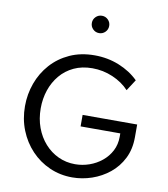

<svg xmlns="http://www.w3.org/2000/svg" viewBox="-115 -1213 1158 1324"><g transform="rotate(10 464.5 -551.0)"><path d="M481 16Q550.5 16 617.8 -7Q685 -30 739.8 -74.2Q794.5 -118.5 827 -183.2Q859.5 -248 859.5 -332V-421H477.5V-340.5H755.5V-316.5Q755.5 -262.5 732.8 -218.5Q710 -174.5 671.2 -142.8Q632.5 -111 584 -94Q535.5 -77 484.5 -77Q421.5 -77 367 -102.2Q312.5 -127.5 271.5 -173.5Q230.5 -219.5 207.8 -281.2Q185 -343 185 -416Q185 -483.5 205.2 -543.5Q225.5 -603.5 264.5 -650Q303.5 -696.5 360 -723Q416.5 -749.5 489 -749.5Q564 -749.5 632.2 -720.2Q700.5 -691 746.5 -641.5L797 -719.5Q741 -775 660.8 -807.5Q580.5 -840 489 -840Q392 -840 315.2 -805Q238.5 -770 185 -710Q131.5 -650 103.5 -573Q75.5 -496 75.5 -412Q75.5 -322 106.5 -244.2Q137.5 -166.5 192.8 -108Q248 -49.5 321.8 -16.8Q395.5 16 481 16ZM491 -996Q516 -996 533.8 -1013.8Q551.5 -1031.5 551.5 -1057Q551.5 -1082 533.8 -1099.8Q516 -1117.5 491 -1117.5Q465.5 -1117.5 447.8 -1099.8Q430 -1082 430 -1057Q430 -1031.5 447.8 -1013.8Q465.5 -996 491 -996Z"/></g></svg>

Font: Spartan Medium
Style: Regular
Weight: 500
Designer: Matt Bailey, Mirko Velimirovic
Foundry: Matt Bailey
Version: Version 1.003; ttfautohint (v1.8.3)